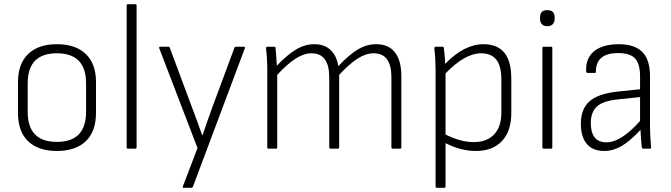

<svg xmlns="http://www.w3.org/2000/svg" viewBox="-20 -703 3175 908"><path d="M249 11Q161 11 113 -35Q65 -81 65 -169V-314Q65 -401 113 -447.5Q161 -494 249 -494Q337 -494 385.5 -448Q434 -402 434 -314V-169Q434 -81 385.5 -35Q337 11 249 11ZM249 -32Q387 -32 387 -174V-309Q387 -451 249 -451Q111 -451 111 -309V-174Q111 -32 249 -32Z M585 0Q579 0 579 -6V-677Q579 -683 585 -683H620Q626 -683 626 -677V-6Q626 0 620 0Z M849 185Q842 185 845 178L914 -3L733 -475Q731 -482 738 -482H776Q782 -482 783 -477L887 -198Q900 -165 912 -131Q924 -97 936 -64H938Q949 -97 961 -131Q973 -165 985 -198L1089 -478Q1090 -482 1096 -482H1133Q1141 -482 1138 -475L892 181Q890 185 885 185Z M1250 0Q1244 0 1244 -6V-367Q1244 -396 1242.5 -423.5Q1241 -451 1238 -475Q1238 -482 1245 -482H1277Q1282 -482 1283 -477Q1285 -457 1286.5 -436Q1288 -415 1289 -392Q1336 -442 1378.5 -468Q1421 -494 1466 -494Q1514 -494 1543 -467Q1572 -440 1580 -390Q1628 -442 1670.5 -468Q1713 -494 1759 -494Q1818 -494 1848 -455Q1878 -416 1878 -343V-6Q1878 0 1872 0H1837Q1831 0 1831 -6V-339Q1831 -393 1810.5 -422Q1790 -451 1747 -451Q1710 -451 1670.5 -425.5Q1631 -400 1584 -349V-6Q1584 0 1578 0H1543Q1537 0 1537 -6V-339Q1537 -393 1516.5 -422Q1496 -451 1453 -451Q1417 -451 1377.5 -425.5Q1338 -400 1291 -349V-6Q1291 0 1285 0Z M2046 185Q2040 185 2040 179V-371Q2040 -395 2038.5 -423Q2037 -451 2034 -475Q2034 -482 2040 -482H2073Q2079 -482 2079 -476Q2081 -459 2083 -438.5Q2085 -418 2085 -401Q2176 -494 2266 -494Q2332 -494 2365 -454Q2398 -414 2398 -330V-168Q2398 -83 2354 -36Q2310 11 2230 11Q2159 11 2087 -26V179Q2087 185 2081 185ZM2255 -451Q2179 -451 2087 -356V-67Q2120 -50 2154 -40.5Q2188 -31 2220 -31Q2283 -31 2317 -67.5Q2351 -104 2351 -171V-327Q2351 -391 2327 -421Q2303 -451 2255 -451Z M2551 0Q2545 0 2545 -6V-476Q2545 -482 2551 -482H2586Q2592 -482 2592 -476V-6Q2592 0 2586 0ZM2568 -579Q2552 -579 2543 -588.5Q2534 -598 2534 -613V-621Q2534 -655 2568 -655Q2603 -655 2603 -621V-613Q2603 -598 2594 -588.5Q2585 -579 2568 -579Z M2838 11Q2783 11 2755 -22.5Q2727 -56 2727 -118Q2727 -187 2767.5 -223.5Q2808 -260 2902 -270L3007 -281V-341Q3007 -401 2983.5 -426.5Q2960 -452 2903 -452Q2798 -452 2798 -364Q2798 -358 2793 -358H2758Q2753 -358 2752 -367Q2749 -426 2788 -459.5Q2827 -493 2905 -494Q2981 -494 3017.5 -457.5Q3054 -421 3054 -342V-115Q3054 -83 3055.5 -56.5Q3057 -30 3059 -6Q3060 0 3054 0H3022Q3016 0 3015 -7Q3013 -24 3011.5 -46Q3010 -68 3009 -89Q2959 -35 2919 -12Q2879 11 2838 11ZM2774 -121Q2774 -77 2792 -53.5Q2810 -30 2849 -30Q2917 -30 3007 -131V-244L2903 -233Q2832 -226 2803 -199.5Q2774 -173 2774 -121Z"/></svg>

Font: Sofia Sans Semi Condensed Light
Style: Regular
Weight: 300
Designer: Botio Nikoltchev, Ani Petrova
Foundry: lettersoup
Version: Version 4.100; ttfautohint (v1.8.4.7-5d5b)